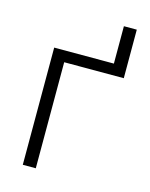

<svg xmlns="http://www.w3.org/2000/svg" viewBox="-107 -766 652 836"><g transform="rotate(15 219.0 -348.5)"><path d="M404.8 -478H136.2V0H77.6V-528.3H346.7V-696.8H404.8Z"/></g></svg>

Font: Roboto Web
Style: Light
Weight: 300
Designer: Google
Version: Version 1.200310; 2013